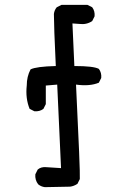

<svg xmlns="http://www.w3.org/2000/svg" viewBox="-20 -772 540 788"><path d="M164.1 -3.9Q148.4 -5.9 136.7 -15.6Q123 -33.2 125 -56.6L134.8 -76.2Q148.4 -87.9 169.9 -85.9L230.5 -82L214.8 -424.8L168 -420.9V-344.7L158.2 -325.2Q142.6 -313.5 121.1 -315.4L101.6 -325.2Q84 -368.2 89.8 -420.9Q89.8 -458 105.5 -487.3Q128.9 -499 209 -501Q201.2 -666 201.2 -714.8Q203.1 -730.5 212.9 -742.2L232.4 -752H338.9L358.4 -742.2Q370.1 -726.6 368.2 -705.1L358.4 -685.5Q335 -669.9 305.7 -673.8L277.3 -675.8L285.2 -501Q364.3 -501 385.7 -489.3Q397.5 -473.6 395.5 -452.1L385.7 -432.6Q348.6 -417 292 -424.8Q309.6 -66.4 307.6 -37.1L297.9 -17.6Q283.2 -7.8 267.6 -5.9Z"/></svg>

Font: JasonHandwriting4
Style: Regular
Weight: 400
Version: Version 1.01.21